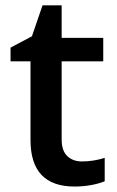

<svg xmlns="http://www.w3.org/2000/svg" viewBox="-20 -680 433 710"><path d="M283.2 -83Q325.2 -83 367.2 -96.2V-9.8Q348.1 -1.5 318.1 4.2Q288.1 9.8 255.9 9.8Q92.8 9.8 92.8 -162.1V-453.1H19V-503.9L98.1 -545.9L137.2 -660.2H208V-540H361.8V-453.1H208V-164.1Q208 -122.6 228.8 -102.8Q249.5 -83 283.2 -83Z"/></svg>

Font: f1_46894          
Style: Regular
Weight: 600
Foundry: Ascender Corporation
Version: Version 1.10